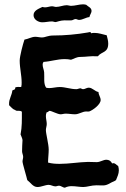

<svg xmlns="http://www.w3.org/2000/svg" viewBox="-20 -873 580 887"><path d="M526 -106C517 -111 513 -120 502 -119L498 -118C492 -130 483 -135 471 -135C457 -135 443 -124 427 -124C413 -124 400 -125 386 -125C343 -124 299 -116 256 -116C238 -116 220 -117 202 -122C202 -142 205 -162 205 -182C205 -207 192 -255 192 -272C192 -281 196 -291 196 -300C196 -312 192 -324 192 -337C192 -343 193 -349 196 -355C203 -353 204 -361 209 -361C218 -361 246 -345 260 -345C268 -345 275 -348 283 -348C298 -348 312 -345 326 -345C345 -345 361 -358 378 -358C382 -358 387 -357 392 -358C409 -364 445 -390 445 -411C445 -424 435 -435 435 -448C419 -450 407 -468 390 -468C380 -468 373 -461 364 -461C358 -461 355 -465 352 -465C345 -465 339 -461 333 -461C306 -461 282 -471 256 -471C240 -471 223 -466 207 -466C202 -466 197 -467 193 -468C180 -487 186 -516 184 -539C183 -551 177 -562 177 -574C177 -579 178 -583 181 -587C214 -589 245 -600 279 -600C289 -600 298 -599 308 -597C325 -602 332 -610 352 -610C377 -610 401 -615 425 -613H432C450 -636 480 -628 480 -672C480 -685 476 -697 473 -710C455 -714 436 -721 417 -721C412 -721 406 -721 402 -719C401 -721 398 -725 396 -725C392 -725 389 -723 386 -723C334 -714 279 -709 227 -709C199 -709 191 -700 173 -700C164 -700 153 -703 143 -703C126 -703 111 -693 93 -690C86 -670 71 -613 71 -593C71 -559 80 -526 80 -492C80 -485 80 -478 78 -471H76C69 -471 56 -473 50 -468C52 -458 43 -459 37 -455C35 -433 21 -415 22 -393V-387C31 -379 38 -368 50 -365C53 -361 58 -361 62 -361C66 -361 81 -362 81 -355C81 -318 82 -288 75 -252C78 -243 83 -235 84 -226C83 -222 82 -178 82 -174C82 -165 87 -157 87 -148C87 -141 84 -134 84 -127C84 -117 103 -56 106 -41C121 -30 132 -9 153 -9C171 -9 189 -19 205 -19C216 -19 225 -12 236 -12C242 -12 246 -15 252 -15C263 -15 270 -6 280 -6C290 -11 300 -13 311 -13C329 -13 348 -9 365 -9C382 -9 402 -17 426 -17C457 -17 464 -12 491 -28C499 -33 509 -35 516 -41C522 -56 529 -70 529 -86C529 -93 528 -99 526 -106ZM403 -822C403 -838 387 -842 378 -851C373 -852 369 -853 364 -853C345 -853 327 -846 308 -846C302 -846 295 -849 289 -849C272 -849 256 -841 239 -841C233 -841 227 -844 220 -844C210 -844 199 -839 188 -839C184 -839 180 -840 176 -841C160 -833 135 -825 135 -803C135 -782 158 -770 175 -770C191 -770 205 -774 220 -774C226 -774 231 -771 237 -771C241 -771 259 -779 278 -779C289 -779 300 -778 311 -779C317 -780 323 -785 329 -785C335 -785 339 -781 345 -781C362 -781 377 -793 393 -794C395 -804 403 -814 403 -822Z"/></svg>

Font: Margarine
Style: Regular
Weight: 400
Designer: Astigmatic (AOETI)
Foundry: Astigmatic (AOETI)
Version: Version 1.000